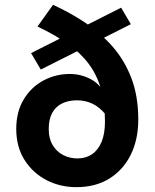

<svg xmlns="http://www.w3.org/2000/svg" viewBox="-20 -760 640 792"><path d="M295.1 12Q227.8 12 171.5 -17.2Q115.2 -46.4 81.1 -100.4Q47 -154.3 47 -227.8Q47 -299.4 78 -350.2Q108.9 -401.1 159.3 -428Q209.7 -454.9 267.8 -454.9Q314 -454.9 355.1 -433.1Q396.2 -411.3 416.4 -362.4L418.2 -284.8Q391.1 -318.2 361.4 -332.2Q331.6 -346.2 297.8 -346.2Q261.9 -346.2 235.6 -333.1Q209.4 -320.1 195.2 -294Q181 -268 181 -227.8Q181 -188.6 197.2 -161.6Q213.5 -134.5 240.4 -120.5Q267.3 -106.5 300 -106.5Q334.2 -106.5 359.5 -123.7Q384.8 -140.9 398.9 -174.6Q413 -208.3 413 -258.3Q413 -334.8 396.2 -393.4Q379.5 -452.1 345.1 -497.7Q310.7 -543.3 258.1 -580.1Q205.6 -616.9 134.7 -650.6L198.7 -740.1Q269.1 -708.1 332.4 -665.9Q395.6 -623.7 444.9 -567.3Q494.1 -510.9 522.3 -436.8Q550.4 -362.7 550.4 -266.4Q550.4 -185.7 520 -123Q489.5 -60.3 432.4 -24.2Q375.3 12 295.1 12ZM148.3 -473.1 108.2 -540.9 479.7 -728.3 519.8 -660.2Z"/></svg>

Font: Source Code Pro ExtraLight
Style: Regular
Weight: 200
Monospace: yes
Designer: Paul D. Hunt, Teo Tuominen
Foundry: Adobe
Version: Version 1.026;hotconv 1.1.0;makeotfexe 2.6.0